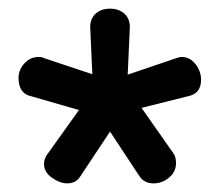

<svg xmlns="http://www.w3.org/2000/svg" viewBox="-20 -751 510 445"><path d="M23 -571Q23 -589 36.5 -604Q50 -619 70 -619Q77 -619 83 -616L194 -579L189 -690Q190 -710 203 -720.5Q216 -731 235 -731Q254 -731 267 -720.5Q280 -710 281 -690L276 -578L388 -616Q396 -619 401 -619Q420 -619 433 -602.5Q446 -586 446 -566Q446 -534 416 -528L308 -501L381 -397Q388 -388 388 -373Q388 -353 372 -339.5Q356 -326 336 -326Q314 -326 303 -343L235 -446L166 -342Q156 -326 136 -326Q119 -326 100.5 -339Q82 -352 82 -371Q82 -385 93 -398L163 -496L52 -528Q23 -534 23 -571Z"/></svg>

Font: Terminal Dosis
Style: Bold
Weight: 700
Designer: EdgarTolentino, PabloImpallari, IginoMarini
Foundry: EdgarTolentino, PabloImpallari, IginoMarini
Version: Version 1.006